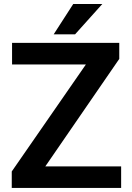

<svg xmlns="http://www.w3.org/2000/svg" viewBox="-20 -921 645 941"><path d="M573.7 -105.5V0H37.6V-80.6L400.9 -605H39.1V-710.9H564.5V-632.3L202.1 -105.5ZM243.2 -752.9 338.9 -901.4H481.4L348.1 -752.9Z"/></svg>

Font: Vazirmatn UI FD SemiBold
Style: Regular
Weight: 600
Designer: Saber Rastikerdar
Foundry: Saber Rastikerdar
Version: Version 33.003